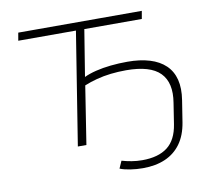

<svg xmlns="http://www.w3.org/2000/svg" viewBox="-93 -811 1216 1105"><g transform="rotate(-10 515.0 -258.5)"><path d="M655 188Q618 188 582 182.5Q546 177 521 167L540 124Q567 132 597.5 137Q628 142 659 142Q753 142 806.5 101Q860 60 874 -30L893 -152Q912 -267 854.5 -325.5Q797 -384 656 -384Q610 -384 566.5 -379Q523 -374 483.5 -363.5Q444 -353 410 -339L357 0H307L412 -659H75L83 -705H805L797 -659H461L417 -387Q446 -401 486.5 -411Q527 -421 574.5 -426Q622 -431 672 -431Q746 -431 802 -414Q858 -397 893.5 -363Q929 -329 942 -278Q955 -227 944 -158L924 -31Q912 42 877 90.5Q842 139 786 163.5Q730 188 655 188Z"/></g></svg>

Font: Nunito Sans 10pt Expanded ExtraLight
Style: Italic
Weight: 250
Width: 7
Italic angle: -9°
Designer: Vernon Adams
Foundry: Vernon Adams
Version: Version 3.101;gftools[0.9.27]